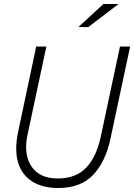

<svg xmlns="http://www.w3.org/2000/svg" viewBox="-20 -934 674 965"><path d="M273 11Q195 11 142.5 -21.5Q90 -54 71 -117Q52 -180 71 -271L162 -700H213L119 -260Q97 -160 137.5 -98.5Q178 -37 270 -37Q361 -37 412.5 -90.5Q464 -144 486 -245L583 -700H634L535 -236Q511 -122 448.5 -55.5Q386 11 273 11ZM374 -798 500 -914H576L424 -798Z"/></svg>

Font: Red Hat Mono
Style: Italic
Weight: 300
Italic angle: -12°
Monospace: yes
Designer: Pentagram, MCKL
Foundry: Pentagram, MCKL
Version: Version 1.023